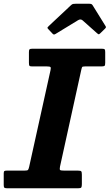

<svg xmlns="http://www.w3.org/2000/svg" viewBox="-50 -1012 589 1032"><path d="M231 -832.5Q235 -828 238.5 -826.8Q242 -825.5 248.5 -829.5L369 -903Q383 -912 394 -902.5L472.5 -832.5Q478 -828 480.2 -827.5Q482.5 -827 489 -833L514 -857.5Q518.5 -862 519.2 -864.8Q520 -867.5 517.5 -871.5L448 -983.5Q445 -988.5 440.8 -990.2Q436.5 -992 426.5 -992H359Q348 -992 342.5 -990.8Q337 -989.5 331 -983.5L212 -872Q206 -866 205 -863.8Q204 -861.5 209 -856ZM-30 -17Q-30 -5.5 -26 -2.8Q-22 0 -10.5 0H369.5Q383.5 0 386.8 -4.2Q390 -8.5 390 -22.5V-73Q390 -87.5 386.5 -91.2Q383 -95 368 -95H295.5Q277 -95 273.2 -98.2Q269.5 -101.5 272.5 -116.5L387 -637Q389.5 -648 391.5 -651.5Q393.5 -655 407.5 -655H495Q508 -655 511.8 -658Q515.5 -661 515.5 -674V-731.5Q515.5 -743 512.8 -746.5Q510 -750 498.5 -750H122.5Q112 -750 108.8 -746.8Q105.5 -743.5 105.5 -732V-674.5Q105.5 -662.5 108 -658.8Q110.5 -655 122.5 -655H201Q218 -655 221.2 -651.5Q224.5 -648 221.5 -634.5L106.5 -114.5Q103.5 -101.5 100 -98.2Q96.5 -95 80.5 -95H-12.5Q-22 -95 -26 -92.8Q-30 -90.5 -30 -80.5Z"/></svg>

Font: Besley
Style: Bold Italic
Weight: 700
Italic angle: -13°
Designer: Owen Earl
Foundry: indestructible type*
Version: Version 2.001